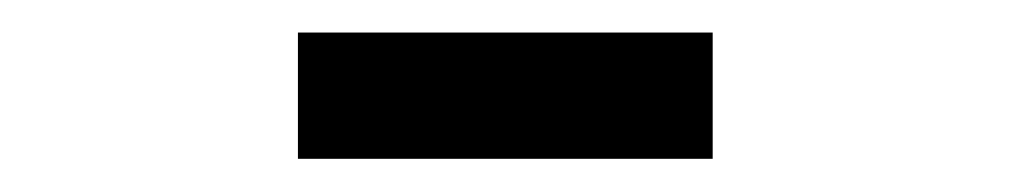

<svg xmlns="http://www.w3.org/2000/svg" viewBox="-20 -874 621 118"><path d="M163.1 -776.4V-854H418V-776.4Z"/></svg>

Font: Turpis
Style: Regular
Weight: 400
Designer: GGBotNet
Foundry: f0n7
Version: 1.00